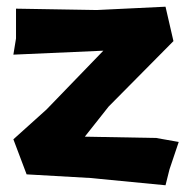

<svg xmlns="http://www.w3.org/2000/svg" viewBox="-20 -511 561 567"><path d="M27.3 -485.4V-397.5L19.5 -349.6L285.2 -361.3L117.2 -187.5L19.5 -99.6L58.6 3.9L246.1 14.6L468.8 36.1L480.5 -10.7L507.8 -91.8L441.4 -103.5L230.5 -107.4L300.8 -196.3L492.2 -389.6L468.8 -491.2L265.6 -481.4Z"/></svg>

Font: MaokenAssortedSans-TC
Style: Regular
Weight: 500
Version: Version 0.83